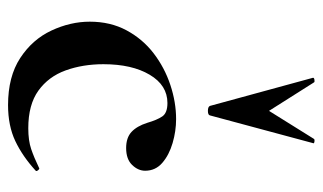

<svg xmlns="http://www.w3.org/2000/svg" viewBox="-178 -592 782 465"><g transform="rotate(90 212.5 -359.0)"><path d="M234 12Q165 12 120 -17.5Q75 -47 53.5 -93Q32 -139 32 -186Q32 -236 53 -275Q74 -314 108.5 -340.5Q143 -367 185 -381Q227 -395 268 -395Q297 -395 326 -386.5Q355 -378 374 -361.5Q393 -345 393 -320Q393 -303 379 -288.5Q365 -274 338 -274Q313 -274 299 -287Q285 -300 277 -325Q270 -349 261.5 -361.5Q253 -374 229 -374Q186 -374 160.5 -331Q135 -288 135 -219Q135 -169 150 -127.5Q165 -86 199 -61.5Q233 -37 290 -37Q320 -37 340.5 -44Q361 -51 386 -63Q388 -65 391.5 -61Q395 -57 393 -55Q358 -23 321 -5.5Q284 12 234 12ZM168 -726Q167 -729 172.5 -730Q178 -731 179 -729L248 -620L316 -729Q318 -731 323 -730Q328 -729 326 -726L259 -477Q258 -472 248 -472Q238 -472 236 -477Z"/></g></svg>

Font: Cormorant Garamond Light
Style: Regular
Weight: 300
Designer: Christian Thalmann (Catharsis Fonts)
Foundry: Catharsis Fonts
Version: Version 4.001